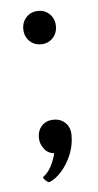

<svg xmlns="http://www.w3.org/2000/svg" viewBox="-42 -414 274 539"><g transform="rotate(-5 94.5 -144.5)"><path d="M86 -291Q66 -291 53 -304.5Q40 -318 40 -338Q40 -358 53 -371.5Q66 -385 86 -385Q106 -385 119 -371.5Q132 -358 132 -338Q132 -318 119 -304.5Q106 -291 86 -291ZM99 -1 123 10Q116 13 111.5 15Q107 17 101 17Q80 17 68.5 2Q57 -13 57 -30Q57 -51 69.5 -64Q82 -77 103 -77Q123 -77 136 -64Q149 -51 149 -29Q149 0 138 26Q127 52 110.5 70.5Q94 89 77 96Q73 98 66 91.5Q59 85 59 81Q73 71 81.5 55Q90 39 94.5 23Q99 7 99 -1Z"/></g></svg>

Font: Karma Variable Light
Style: Regular
Weight: 300
Designer: Joana Correia
Foundry: Indian Type Foundry
Version: Version 3.000